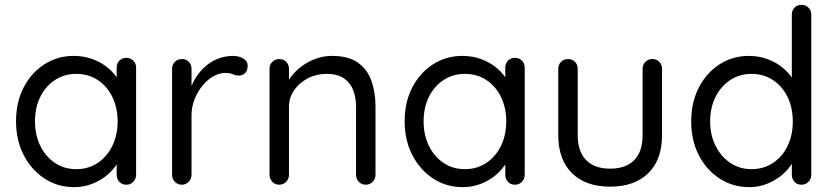

<svg xmlns="http://www.w3.org/2000/svg" viewBox="-20 -760 3432 790"><path d="M500 -522Q517 -522 528.5 -510.5Q540 -499 540 -482V-41Q540 -24 528.5 -12Q517 0 500 0Q482 0 471 -12Q460 -24 460 -41V-136L479 -138Q479 -116 464 -90Q449 -64 423 -41.5Q397 -19 361.5 -4.5Q326 10 285 10Q217 10 163 -25.5Q109 -61 77.5 -122Q46 -183 46 -261Q46 -340 77.5 -400.5Q109 -461 163 -495.5Q217 -530 283 -530Q326 -530 363 -516Q400 -502 427.5 -478Q455 -454 470.5 -425Q486 -396 486 -367L460 -373V-482Q460 -499 471 -510.5Q482 -522 500 -522ZM294 -64Q344 -64 382.5 -90Q421 -116 442.5 -160.5Q464 -205 464 -261Q464 -316 442.5 -360.5Q421 -405 382.5 -430.5Q344 -456 294 -456Q245 -456 206.5 -431Q168 -406 146 -362Q124 -318 124 -261Q124 -205 145.5 -160.5Q167 -116 205.5 -90Q244 -64 294 -64Z M728 0Q711 0 699.5 -12Q688 -24 688 -41V-477Q688 -494 699.5 -505.5Q711 -517 728 -517Q746 -517 757 -505.5Q768 -494 768 -477V-345L756 -366Q762 -397 777.5 -426.5Q793 -456 817 -479.5Q841 -503 872 -516.5Q903 -530 940 -530Q962 -530 980.5 -519.5Q999 -509 999 -490Q999 -469 988 -459Q977 -449 963 -449Q950 -449 938 -454.5Q926 -460 908 -460Q883 -460 858.5 -446.5Q834 -433 813.5 -408Q793 -383 780.5 -351.5Q768 -320 768 -284V-41Q768 -24 756.5 -12Q745 0 728 0Z M1346 -530Q1414 -530 1453 -502Q1492 -474 1508.5 -427Q1525 -380 1525 -322V-41Q1525 -24 1513.5 -12Q1502 0 1485 0Q1468 0 1456.5 -12Q1445 -24 1445 -41V-320Q1445 -358 1433.5 -388.5Q1422 -419 1395.5 -437.5Q1369 -456 1323 -456Q1281 -456 1246 -437.5Q1211 -419 1190 -388.5Q1169 -358 1169 -320V-41Q1169 -24 1157.5 -12Q1146 0 1129 0Q1112 0 1100.5 -12Q1089 -24 1089 -41V-477Q1089 -494 1100.5 -505.5Q1112 -517 1129 -517Q1147 -517 1158 -505.5Q1169 -494 1169 -477V-406L1149 -384Q1154 -410 1172 -436.5Q1190 -463 1217 -484Q1244 -505 1277 -517.5Q1310 -530 1346 -530Z M2099 -522Q2116 -522 2127.5 -510.5Q2139 -499 2139 -482V-41Q2139 -24 2127.5 -12Q2116 0 2099 0Q2081 0 2070 -12Q2059 -24 2059 -41V-136L2078 -138Q2078 -116 2063 -90Q2048 -64 2022 -41.5Q1996 -19 1960.5 -4.5Q1925 10 1884 10Q1816 10 1762 -25.5Q1708 -61 1676.5 -122Q1645 -183 1645 -261Q1645 -340 1676.5 -400.5Q1708 -461 1762 -495.5Q1816 -530 1882 -530Q1925 -530 1962 -516Q1999 -502 2026.5 -478Q2054 -454 2069.5 -425Q2085 -396 2085 -367L2059 -373V-482Q2059 -499 2070 -510.5Q2081 -522 2099 -522ZM1893 -64Q1943 -64 1981.5 -90Q2020 -116 2041.5 -160.5Q2063 -205 2063 -261Q2063 -316 2041.5 -360.5Q2020 -405 1981.5 -430.5Q1943 -456 1893 -456Q1844 -456 1805.5 -431Q1767 -406 1745 -362Q1723 -318 1723 -261Q1723 -205 1744.5 -160.5Q1766 -116 1804.5 -90Q1843 -64 1893 -64Z M2664 -517Q2682 -517 2693 -505.5Q2704 -494 2704 -477V-204Q2704 -103 2647.5 -47.5Q2591 8 2490 8Q2390 8 2333.5 -47.5Q2277 -103 2277 -204V-477Q2277 -494 2288.5 -505.5Q2300 -517 2317 -517Q2335 -517 2346 -505.5Q2357 -494 2357 -477V-204Q2357 -136 2392 -101Q2427 -66 2490 -66Q2555 -66 2589.5 -101Q2624 -136 2624 -204V-477Q2624 -494 2635.5 -505.5Q2647 -517 2664 -517Z M3278 -740Q3295 -740 3306.5 -728.5Q3318 -717 3318 -700V-41Q3318 -24 3306.5 -12Q3295 0 3278 0Q3260 0 3249 -12Q3238 -24 3238 -41V-136L3257 -143Q3257 -119 3242 -92.5Q3227 -66 3201 -43Q3175 -20 3139.5 -5Q3104 10 3063 10Q2996 10 2941.5 -25Q2887 -60 2855.5 -121Q2824 -182 2824 -260Q2824 -339 2855.5 -400Q2887 -461 2941 -495.5Q2995 -530 3061 -530Q3103 -530 3140 -516Q3177 -502 3204.5 -478Q3232 -454 3248 -425Q3264 -396 3264 -367L3238 -373V-700Q3238 -717 3249 -728.5Q3260 -740 3278 -740ZM3072 -64Q3122 -64 3160.5 -89.5Q3199 -115 3220.5 -159.5Q3242 -204 3242 -260Q3242 -317 3220.5 -361Q3199 -405 3160.5 -430.5Q3122 -456 3072 -456Q3023 -456 2984.5 -430.5Q2946 -405 2924 -361Q2902 -317 2902 -260Q2902 -205 2924 -160.5Q2946 -116 2984.5 -90Q3023 -64 3072 -64Z"/></svg>

Font: Quicksand Light Medium
Style: Regular
Weight: 500
Version: Version 3.006